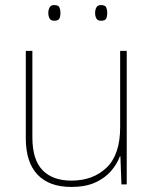

<svg xmlns="http://www.w3.org/2000/svg" viewBox="-20 -729 613 759"><path d="M481 -528V0H460L456 -111H454Q443 -81 419 -53Q395 -25 356.5 -7.5Q318 10 262 10Q174 10 128 -39Q82 -88 82 -182V-528H108V-186Q108 -98 148 -56.5Q188 -15 262 -15Q348 -15 401.5 -66.5Q455 -118 455 -226V-528ZM171 -678Q171 -690 176 -699.5Q181 -709 194 -709Q211 -709 215 -699.5Q219 -690 219 -678Q219 -665 215 -656Q211 -647 194 -647Q181 -647 176 -656Q171 -665 171 -678ZM356 -678Q356 -690 361 -699.5Q366 -709 379 -709Q396 -709 400 -699.5Q404 -690 404 -678Q404 -665 400 -656Q396 -647 379 -647Q366 -647 361 -656Q356 -665 356 -678Z"/></svg>

Font: Noto Sans Cherokee Thin
Style: Regular
Weight: 100
Designer: Monotype Design Team
Foundry: Monotype Imaging Inc.
Version: Version 2.001; ttfautohint (v1.8.4.7-5d5b)